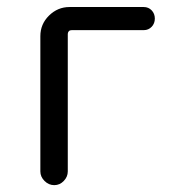

<svg xmlns="http://www.w3.org/2000/svg" viewBox="-20 -540 540 560"><path d="M97.7 -40V-434.6Q97.7 -469.7 123 -494.6Q148.4 -519.5 182.6 -519.5H399.4Q413.1 -519.5 422.4 -509.8Q431.6 -500 431.6 -485.8Q431.6 -471.7 422.4 -461.9Q413.1 -452.1 399.4 -452.1H189.5Q178.7 -452.1 177.7 -441.4V-40Q177.7 -24.4 166 -12.2Q154.3 0 138.2 0Q122.1 0 109.9 -12.2Q97.7 -24.4 97.7 -40Z"/></svg>

Font: Rounded-X Mgen+ 2m regular
Style: Regular
Weight: 400
Designer: [Source Han Sans]
Ryoko NISHIZUKA  (kana & ideographs); Paul D. Hunt (Latin, Greek & Cyrillic); Wenlong ZHANG  (bopomofo
Version: Version 1.059.20150602